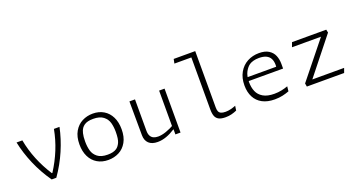

<svg xmlns="http://www.w3.org/2000/svg" viewBox="-46 -1403 3813 2054"><g transform="rotate(-20 1860.0 -376.5)"><path d="M307.5 -63H314Q380.5 -166.5 424.8 -275.5Q469 -384.5 490.5 -500H554Q527.5 -372.5 472.8 -244.8Q418 -117 336 0H283Q201 -117 146.2 -244.8Q91.5 -372.5 65 -500H131Q152.5 -384.5 196.8 -275.5Q241 -166.5 307.5 -63Z M690 -250Q690 -337 724 -396Q758 -455 813.8 -483.5Q869.5 -512 935.5 -512Q1005.5 -512 1058.5 -480.2Q1111.5 -448.5 1140.8 -389.2Q1170 -330 1170 -249Q1170 -162.5 1136.8 -103.8Q1103.5 -45 1048.2 -16.5Q993 12 926 12Q855 12 801.5 -19.8Q748 -51.5 719 -110.5Q690 -169.5 690 -250ZM1041 -69Q1066.5 -86.5 1084 -124.5Q1101.5 -162.5 1101.5 -244.5Q1101.5 -301.5 1088.8 -347.8Q1076 -394 1035.8 -425.8Q995.5 -457.5 920 -457.5Q886.5 -457.5 861.5 -451.5Q836.5 -445.5 818 -432.5Q801.5 -421 788.8 -403.5Q776 -386 767 -350.5Q758 -315 758 -257.5Q758 -200 770.8 -153.8Q783.5 -107.5 823.5 -75.8Q863.5 -44 939 -44Q972 -44 997.5 -50.2Q1023 -56.5 1041 -69Z M1688 -500H1750V0H1691.5V-62L1688 -69ZM1413.5 -500V-143.5Q1413.5 -106.5 1425.8 -84Q1438 -61.5 1459.8 -51.5Q1481.5 -41.5 1511.5 -41.5Q1553 -41.5 1603 -58.8Q1653 -76 1708.5 -107.5V-57.5H1688.5Q1638.5 -25 1588 -6.8Q1537.5 11.5 1488 11.5Q1422 11.5 1387.2 -21.5Q1352.5 -54.5 1352 -114L1350 -500Z M2133.5 -738 2156 -715.5H1940.5L1950.5 -765H2195.5V-122.5Q2195.5 -94.5 2203 -77.5Q2210.5 -60.5 2229 -52Q2247.5 -43.5 2280.5 -43.5Q2310 -43.5 2340.8 -51.2Q2371.5 -59 2397 -69.5L2389.5 -17.5Q2360.5 -4.5 2328.8 3.5Q2297 11.5 2260.5 11.5Q2211.5 11.5 2184 -2.8Q2156.5 -17 2145 -46.2Q2133.5 -75.5 2133.5 -124Z M2623 -254.5Q2623 -195 2642.8 -148.5Q2662.5 -102 2710 -74Q2757.5 -46 2837 -46Q2880 -46 2918.5 -54Q2957 -62 2991.5 -74.5L2985.5 -19.5Q2952 -6.5 2910.8 2.8Q2869.5 12 2820.5 12Q2737.5 12 2680.2 -18.8Q2623 -49.5 2593.8 -105.8Q2564.5 -162 2564.5 -238.5Q2564.5 -324.5 2599.8 -386.2Q2635 -448 2694.8 -480Q2754.5 -512 2828 -512Q2896 -512 2937.8 -485.8Q2979.5 -459.5 2997.2 -416.8Q3015 -374 3015 -321.5V-268H2616.5V-311.5H2969L2949 -282.5Q2951 -294 2952.2 -306Q2953.5 -318 2953.5 -332Q2953.5 -375 2938.2 -404Q2923 -433 2891.2 -448Q2859.5 -463 2810 -463Q2774 -463 2746 -455.2Q2718 -447.5 2700 -435Q2669.5 -413.5 2646.2 -370.2Q2623 -327 2623 -254.5Z M3591 -501 3598.5 -465.5 3252 -30 3241.5 -51.5H3631L3612.5 0H3188L3181.5 -37.5L3521 -460L3529 -449.5H3182.5L3201.5 -501Z"/></g></svg>

Font: Monaspace Argon Var ExtraLight
Style: Regular
Weight: 200
Designer: Riley Cran and the Lettermatic Team
Version: Version 1.200 (Monaspace Argon Var)